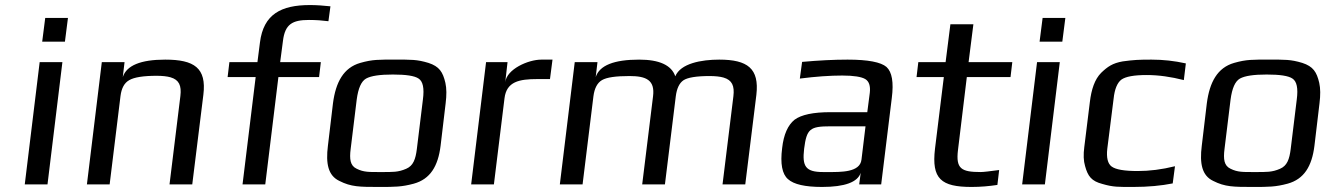

<svg xmlns="http://www.w3.org/2000/svg" viewBox="-20 -730 5266 760"><path d="M237 -565 249 -659H159L147 -565ZM168 0 227 -484H137L78 0Z M634 -494C537 -494 481 -471 466 -425L473 -484H383L324 0H414L457 -350C461 -381 472 -402 492 -413C511 -424 547 -430 600 -430C622 -430 641 -428 655 -424C689 -414 699 -391 694 -350L651 0H741L785 -355C798 -461 749 -494 634 -494Z M1203 -651C1232 -651 1257 -649 1280 -646L1288 -705C1260 -708 1233 -710 1207 -710C1093 -710 1023 -674 1009 -562L999 -484H888L881 -425H992L940 0H1030L1082 -425H1243L1250 -484H1089L1100 -568C1108 -634 1137 -651 1203 -651Z M1744 -321C1748 -353 1748 -380 1743 -402C1733 -445 1719 -467 1676 -481C1630 -495 1606 -494 1543 -494C1480 -494 1455 -495 1406 -481C1340 -462 1309 -405 1298 -321L1278 -153C1269 -82 1279 -35 1323 -14C1370 10 1404 10 1481 10C1542 10 1570 10 1618 -3C1683 -21 1714 -72 1724 -153ZM1630 -140C1625 -100 1616 -74 1588 -62C1556 -48 1535 -49 1488 -49C1441 -49 1420 -48 1392 -62C1366 -74 1363 -100 1368 -140L1392 -336C1398 -381 1410 -408 1429 -419C1449 -430 1484 -435 1535 -435C1587 -435 1621 -430 1637 -419C1654 -408 1660 -381 1654 -336Z M1980 -405 1989 -484H1904L1845 0H1935L1977 -341C1985 -407 2035 -417 2107 -417H2157L2167 -494H2123C2070 -494 1986 -456 1980 -405Z M2827 -494C2756 -494 2674 -479 2653 -428C2638 -472 2590 -494 2510 -494C2410 -494 2353 -471 2338 -425L2345 -484H2255L2196 0H2286L2329 -349C2333 -380 2344 -402 2363 -413C2382 -424 2418 -429 2472 -429C2538 -429 2573 -413 2565 -349L2522 0H2612L2655 -349C2659 -380 2669 -401 2685 -412C2701 -423 2736 -429 2789 -429C2811 -429 2830 -427 2844 -423C2878 -413 2888 -390 2883 -349L2840 0H2930L2974 -355C2986 -459 2939 -494 2827 -494Z M3468 0 3510 -342C3518 -404 3511 -445 3489 -465C3467 -484 3416 -494 3335 -494C3281 -494 3221 -491 3155 -485L3146 -419C3209 -427 3265 -431 3314 -431C3359 -431 3390 -426 3405 -417C3420 -408 3426 -390 3423 -363L3413 -286H3268C3199 -286 3152 -276 3125 -256C3099 -235 3082 -198 3076 -144C3068 -82 3076 -41 3099 -21C3122 0 3167 10 3234 10C3324 10 3375 -9 3387 -46L3381 0ZM3163 -141C3173 -220 3186 -230 3267 -230H3406L3390 -98C3384 -47 3308 -49 3256 -49H3238C3168 -49 3155 -72 3163 -141Z M3772 -136 3807 -425H3980L3987 -484H3814L3833 -634H3742L3723 -484H3615L3608 -425H3716L3681 -141C3667 -22 3705 10 3826 10C3861 10 3895 7 3928 2L3935 -57C3897 -52 3873 -49 3862 -49C3785 -49 3763 -62 3772 -136Z M4185 -565 4197 -659H4107L4095 -565ZM4116 0 4175 -484H4085L4026 0Z M4622 -4 4631 -72C4579 -59 4530 -53 4483 -53C4430 -53 4396 -59 4380 -71C4365 -82 4359 -106 4363 -141L4388 -339C4392 -378 4403 -403 4419 -415C4436 -427 4469 -433 4519 -433C4566 -433 4615 -426 4666 -413L4674 -479C4629 -489 4584 -494 4538 -494C4487 -494 4468 -493 4424 -487C4384 -480 4364 -466 4339 -442C4313 -416 4300 -376 4294 -326L4272 -148C4268 -118 4269 -93 4275 -73C4286 -32 4301 -13 4343 -2C4387 11 4407 10 4466 10C4525 10 4577 5 4622 -4Z M5203 -321C5207 -353 5207 -380 5202 -402C5192 -445 5178 -467 5135 -481C5089 -495 5065 -494 5002 -494C4939 -494 4914 -495 4865 -481C4799 -462 4768 -405 4757 -321L4737 -153C4728 -82 4738 -35 4782 -14C4829 10 4863 10 4940 10C5001 10 5029 10 5077 -3C5142 -21 5173 -72 5183 -153ZM5089 -140C5084 -100 5075 -74 5047 -62C5015 -48 4994 -49 4947 -49C4900 -49 4879 -48 4851 -62C4825 -74 4822 -100 4827 -140L4851 -336C4857 -381 4869 -408 4888 -419C4908 -430 4943 -435 4994 -435C5046 -435 5080 -430 5096 -419C5113 -408 5119 -381 5113 -336Z"/></svg>

Font: Gamestation Text
Style: Italic
Weight: 400
Designer: Jonas Hecksher
Foundry: Jonas Hecksher, Playtypeª, e-types AS
Version: Version 1.003